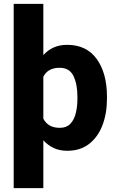

<svg xmlns="http://www.w3.org/2000/svg" viewBox="-20 -770 603 993"><path d="M533.2 -270V-259.8Q533.2 -183.1 509.8 -122.1Q486.3 -61 440.7 -25.6Q395 9.8 328.1 9.8Q288.1 9.8 257.6 -4.6Q227.1 -19 204.1 -44.4V203.1H50.8V-750H204.1V-484.9Q226.6 -510.3 257.1 -524.2Q287.6 -538.1 327.1 -538.1Q427.7 -538.1 480.5 -464.6Q533.2 -391.1 533.2 -270ZM380.4 -259.8V-270Q380.4 -334.5 359.9 -377Q339.4 -419.4 288.6 -419.4Q227.1 -419.4 204.1 -373V-156.2Q215.3 -134.3 236.1 -121.6Q256.8 -108.9 289.6 -108.9Q323.7 -108.9 343.5 -129.4Q363.3 -149.9 371.8 -184.1Q380.4 -218.3 380.4 -259.8Z"/></svg>

Font: Vazirmatn RD UI ExtraBold
Style: Regular
Weight: 800
Designer: Saber Rastikerdar
Foundry: Saber Rastikerdar
Version: Version 33.003